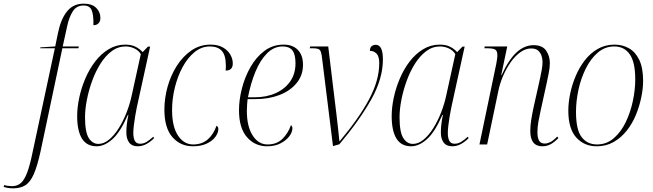

<svg xmlns="http://www.w3.org/2000/svg" viewBox="-156 -790 3572 1050"><path d="M-84 240Q-113 240 -136 232L-133 222Q-124 225 -112 226.5Q-100 228 -90 228Q-62 228 -42.5 211.5Q-23 195 -7.5 154Q8 113 23 39L144 -526H64L65 -531L146 -536L161 -609Q176 -684 210 -727Q244 -770 302 -770Q346 -770 369.5 -747.5Q393 -725 393 -692Q393 -673 382.5 -662.5Q372 -652 355 -652Q356 -712 344.5 -736Q333 -760 302 -760Q262 -760 242 -728Q222 -696 212 -650L187 -536H275L273 -526H185L66 37Q48 119 28.5 163Q9 207 -18 223.5Q-45 240 -84 240Z M373 10Q318 10 292 -32.5Q266 -75 266 -155Q266 -203 277.5 -256.5Q289 -310 311 -361.5Q333 -413 365 -454.5Q397 -496 438.5 -521Q480 -546 529 -546Q562 -546 585 -534.5Q608 -523 624 -505L653 -535H665L592 -202Q588 -183 583.5 -156.5Q579 -130 576 -104.5Q573 -79 573 -63Q573 -35 581.5 -19.5Q590 -4 610 -4Q629 -4 645.5 -14Q662 -24 682 -42L687 -35Q669 -16 646 -3Q623 10 597 10Q565 10 549.5 -11.5Q534 -33 535 -70Q535 -88 538 -113Q541 -138 546 -161H543Q502 -67 458.5 -28.5Q415 10 373 10ZM382 -3Q412 -3 440.5 -26.5Q469 -50 493.5 -89Q518 -128 536.5 -175.5Q555 -223 565 -271L614 -494Q601 -515 578 -525.5Q555 -536 531 -536Q489 -536 454.5 -510Q420 -484 393 -441Q366 -398 347.5 -346.5Q329 -295 319 -243.5Q309 -192 309 -149Q309 -67 329.5 -35Q350 -3 382 -3Z M899 10Q831 10 787 -40Q743 -90 743 -191Q743 -252 760 -314Q777 -376 810 -428.5Q843 -481 890 -513.5Q937 -546 995 -546Q1036 -546 1063 -530.5Q1090 -515 1103.5 -491.5Q1117 -468 1117 -443Q1117 -404 1078 -404Q1079 -411 1079 -419.5Q1079 -428 1079 -437Q1078 -490 1056 -513Q1034 -536 992 -536Q946 -536 908 -505Q870 -474 842.5 -423Q815 -372 800 -310.5Q785 -249 785 -189Q785 -97 817.5 -48.5Q850 0 900 0Q948 0 979.5 -27Q1011 -54 1028 -102Q1038 -97 1038 -85Q1038 -63 1021.5 -41Q1005 -19 974 -4.5Q943 10 899 10Z M1305 10Q1238 10 1194.5 -40Q1151 -90 1151 -187Q1151 -244 1167 -306.5Q1183 -369 1214 -423.5Q1245 -478 1290.5 -512Q1336 -546 1395 -546Q1445 -546 1473 -517Q1501 -488 1501 -436Q1501 -378 1466 -335.5Q1431 -293 1372.5 -270.5Q1314 -248 1241 -248H1198Q1197 -241 1195.5 -220.5Q1194 -200 1194 -183Q1194 -99 1225.5 -49.5Q1257 0 1307 0Q1358 0 1389 -31Q1420 -62 1435 -105Q1443 -101 1443 -88Q1443 -67 1426 -44.5Q1409 -22 1378 -6Q1347 10 1305 10ZM1237 -258Q1302 -258 1352.5 -281Q1403 -304 1431.5 -345.5Q1460 -387 1460 -444Q1460 -493 1443 -514.5Q1426 -536 1390 -536Q1342 -536 1304.5 -498.5Q1267 -461 1241 -398Q1215 -335 1200 -258Z M1606 -466Q1603 -494 1598.5 -506.5Q1594 -519 1584 -522.5Q1574 -526 1554 -526H1538L1540 -536H1639L1675 -238Q1679 -204 1684 -164Q1689 -124 1693 -86Q1697 -48 1700 -18H1702Q1807 -143 1862.5 -247Q1918 -351 1918 -445Q1918 -482 1903 -497Q1888 -512 1867 -512Q1867 -530 1876.5 -537.5Q1886 -545 1899 -545Q1938 -545 1938 -465Q1938 -360 1874.5 -246.5Q1811 -133 1700 -1L1665 9Z M2093 10Q2038 10 2012 -32.5Q1986 -75 1986 -155Q1986 -203 1997.5 -256.5Q2009 -310 2031 -361.5Q2053 -413 2085 -454.5Q2117 -496 2158.5 -521Q2200 -546 2249 -546Q2282 -546 2305 -534.5Q2328 -523 2344 -505L2373 -535H2385L2312 -202Q2308 -183 2303.5 -156.5Q2299 -130 2296 -104.5Q2293 -79 2293 -63Q2293 -35 2301.5 -19.5Q2310 -4 2330 -4Q2349 -4 2365.5 -14Q2382 -24 2402 -42L2407 -35Q2389 -16 2366 -3Q2343 10 2317 10Q2285 10 2269.5 -11.5Q2254 -33 2255 -70Q2255 -88 2258 -113Q2261 -138 2266 -161H2263Q2222 -67 2178.5 -28.5Q2135 10 2093 10ZM2102 -3Q2132 -3 2160.5 -26.5Q2189 -50 2213.5 -89Q2238 -128 2256.5 -175.5Q2275 -223 2285 -271L2334 -494Q2321 -515 2298 -525.5Q2275 -536 2251 -536Q2209 -536 2174.5 -510Q2140 -484 2113 -441Q2086 -398 2067.5 -346.5Q2049 -295 2039 -243.5Q2029 -192 2029 -149Q2029 -67 2049.5 -35Q2070 -3 2102 -3Z M2810 10Q2744 10 2744 -74Q2744 -101 2749 -133.5Q2754 -166 2762 -203L2792 -337Q2794 -347 2798.5 -367Q2803 -387 2807 -410Q2811 -433 2811 -451Q2811 -466 2806 -483Q2801 -500 2788 -512.5Q2775 -525 2749 -525Q2718 -525 2689 -504Q2660 -483 2636 -448.5Q2612 -414 2594.5 -373Q2577 -332 2569 -291L2508 0H2466L2558 -441Q2560 -453 2562 -465.5Q2564 -478 2564 -488Q2564 -511 2552.5 -518.5Q2541 -526 2508 -526H2493L2495 -536H2618L2585 -379H2587Q2627 -466 2670 -504.5Q2713 -543 2762 -543Q2810 -543 2830.5 -513.5Q2851 -484 2851 -445Q2851 -419 2844.5 -388Q2838 -357 2832 -328L2801 -187Q2794 -156 2788.5 -125Q2783 -94 2783 -66Q2783 -37 2792 -21Q2801 -5 2823 -5Q2837 -5 2853 -12.5Q2869 -20 2891 -43L2898 -35Q2874 -11 2854 -0.5Q2834 10 2810 10Z M3107 10Q3039 10 2995.5 -38Q2952 -86 2952 -185Q2952 -228 2962 -277Q2972 -326 2992 -373.5Q3012 -421 3042 -460Q3072 -499 3113 -522.5Q3154 -546 3205 -546Q3248 -546 3283.5 -526Q3319 -506 3340 -462.5Q3361 -419 3361 -348Q3361 -306 3351 -257.5Q3341 -209 3321.5 -161.5Q3302 -114 3271.5 -75.5Q3241 -37 3200 -13.5Q3159 10 3107 10ZM3109 0Q3161 0 3200.5 -34Q3240 -68 3266 -122Q3292 -176 3305 -238Q3318 -300 3318 -356Q3318 -450 3288 -493Q3258 -536 3203 -536Q3153 -536 3114 -503Q3075 -470 3048 -416Q3021 -362 3007.5 -299.5Q2994 -237 2994 -178Q2994 -80 3025 -40Q3056 0 3109 0Z"/></svg>

Font: Noto Serif Display SemiCondensed ExtraLight
Style: Italic
Weight: 200
Width: 4
Italic angle: -12°
Designer: Monotype Design Team
Foundry: Monotype Imaging Inc.
Version: Version 2.009